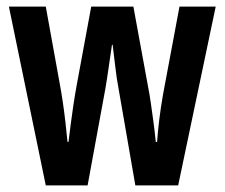

<svg xmlns="http://www.w3.org/2000/svg" viewBox="-20 -563 682 583"><path d="M340 -294Q334 -325 330 -361Q326 -397 322 -427H320Q315 -394 310 -358.5Q305 -323 300 -294L246 0H119L7 -543H119L161 -311Q166 -285 170.5 -254.5Q175 -224 178.5 -193.5Q182 -163 185 -132H188Q191 -157 194.5 -184Q198 -211 202.5 -241.5Q207 -272 213 -305L257 -543H385L429 -303Q434 -278 438 -250Q442 -222 446 -192.5Q450 -163 453 -132H457Q459 -162 463.5 -199Q468 -236 475 -276L525 -543H635L521 0H391Z"/></svg>

Font: Noto Sans Display ExtraCondensed SemiBold
Style: Regular
Weight: 600
Width: 2
Designer: Monotype Design Team
Foundry: Monotype Imaging Inc.
Version: Version 2.003